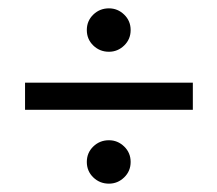

<svg xmlns="http://www.w3.org/2000/svg" viewBox="-20 -540 521 460"><path d="M40 -342H442V-277H40ZM241 -100Q219 -100 203.5 -115Q188 -130 188 -152Q188 -174 203.5 -189Q219 -204 241 -204Q262 -204 277.5 -189Q293 -174 293 -152Q293 -130 277.5 -115Q262 -100 241 -100ZM241 -416Q219 -416 203.5 -431Q188 -446 188 -468Q188 -490 203.5 -505Q219 -520 241 -520Q262 -520 277.5 -505Q293 -490 293 -468Q293 -446 277.5 -431Q262 -416 241 -416Z"/></svg>

Font: Cinzel Black
Style: Regular
Weight: 900
Designer: Natanael Gama
Version: Version 2.000